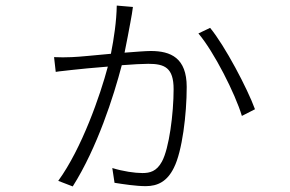

<svg xmlns="http://www.w3.org/2000/svg" viewBox="-20 -629 1040 689"><path d="M399 -609C398 -552 389 -492 378 -436C322 -431 266 -425 238 -424C216 -423 195 -423 174 -424L180 -371C196 -374 218 -375 238 -378C265 -381 315 -386 367 -390C340 -288 274 -97 189 20L241 40C329 -99 388 -284 417 -395C456 -398 491 -400 512 -400C571 -400 603 -386 603 -309C603 -222 587 -96 561 -49C542 -14 518 -8 491 -8C464 -8 422 -14 383 -26L391 27C423 32 468 39 503 39C546 39 580 22 604 -27C634 -86 650 -219 650 -317C650 -421 593 -446 521 -446C502 -446 467 -443 427 -440C435 -479 443 -522 448 -549C453 -578 454 -580 457 -604ZM692 -509C748 -443 824 -293 848 -213L895 -237C868 -311 787 -465 734 -529Z"/></svg>

Font: Spoqa Han Sans Neo Light
Style: Regular
Weight: 300
Designer: [Spoqa Han Sans Neo] Dong-huui Kim  Younghwa Kang  Yujin Lee  [Noto Sans] Ryoko NISHIZUKA  (kana & ideographs); Paul D. 
Foundry: Spoqa (http://www.spoqa-han-sans.com)
Version: Version 1.000